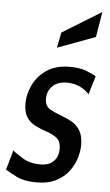

<svg xmlns="http://www.w3.org/2000/svg" viewBox="-68 -782 473 828"><g transform="rotate(5 168.5 -368.0)"><path d="M120.5 10Q69 10 36.2 -6.2Q3.5 -22.5 -13.5 -33.5L11 -118.5Q26.5 -104.5 57.5 -86.5Q88.5 -68.5 129.5 -68.5Q169.5 -68.5 189.2 -88.8Q209 -109 209 -142Q209 -176.5 189.5 -190.5Q170 -204.5 145.5 -212.5Q121 -220.5 97.8 -231.8Q74.5 -243 59.8 -264.8Q45 -286.5 45 -326Q45 -364 63.5 -404Q82 -444 121.5 -471.5Q161 -499 223 -499Q263.5 -499 291.5 -488.8Q319.5 -478.5 336.5 -467.5L312.5 -388Q296 -407 271 -418.5Q246 -430 215 -430Q177 -430 154.2 -408.8Q131.5 -387.5 131.5 -352Q131.5 -321 154.8 -308Q178 -295 212 -282.5Q233.5 -275 253.5 -262.8Q273.5 -250.5 286.8 -227.8Q300 -205 300 -165Q300 -143 291.8 -113.5Q283.5 -84 263.5 -55.8Q243.5 -27.5 208.8 -8.8Q174 10 120.5 10ZM159.5 -576.5 172.5 -643 341 -746.5 323 -637Z"/></g></svg>

Font: Cabin Condensed
Style: Italic
Weight: 400
Width: 3
Italic angle: -10°
Designer: Pablo Impallari
Foundry: Pablo Impallari. http://www.impallari.com Igino Marini. http://www.ikern.com
Version: Version 3.001; ttfautohint (v1.8.3)